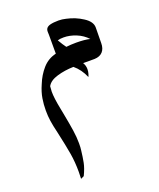

<svg xmlns="http://www.w3.org/2000/svg" viewBox="-144 -405 794 958"><g transform="rotate(-20 253.0 74.5)"><path d="M407 -276Q446 -251 446 -220L445 -137Q445 -108 430 -91.5Q415 -75 387 -74H326Q336 -58 336 -39Q336 -26 332.5 -14.5Q329 -3 327 0Q308 -45 274 -73Q228 -72 187 -60Q146 -48 132 -22Q130 -2 130 7Q130 40 142 100L148 131Q159 188 164.5 225Q170 262 170 295Q170 319 168 331Q164 367 158.5 394.5Q153 422 136 457L119 465Q120 453 120 428Q120 376 112.5 331Q105 286 87 205Q78 168 74 141Q70 114 70 85Q70 52 75 22Q80 -10 96 -46Q113 -89 142 -122Q171 -155 214 -165V-265Q214 -268 213.5 -280Q213 -292 218.5 -299.5Q224 -307 237 -311Q255 -316 283 -316Q302 -316 322 -311Q369 -301 407 -276ZM278 -228Q258 -228 246 -224Q262 -196 275 -179Q300 -182 328 -182Q373 -182 401 -175Q377 -201 343.5 -214.5Q310 -228 278 -228Z"/></g></svg>

Font: Katibeh
Style: Regular
Weight: 400
Designer: Arabic design by Kourosh Beigpour, Latin design by Eduardo Tunni, engineering by Lasse Fister
Version: Version 1.000